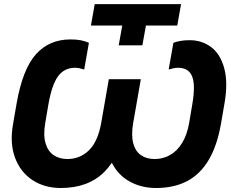

<svg xmlns="http://www.w3.org/2000/svg" viewBox="-20 -908 1132 941"><path d="M43.6 -298 61.2 -399.8Q90.6 -568.8 155.9 -641.8Q221.2 -714.8 325.6 -714.8Q356 -714.8 376.9 -710.5Q397.8 -706.2 415.8 -698.2L392.6 -567.2Q381 -571.2 370.1 -573.5Q359.2 -575.8 347.6 -575.8Q295 -575.8 264.6 -534.3Q234.2 -492.8 217.2 -396.4L201.8 -305.6Q191.4 -245.6 203.3 -205.8Q215.2 -166 243.3 -147.3Q271.4 -128.6 310.2 -128.6Q372 -128.6 415.8 -171.2Q459.6 -213.8 476 -305.6L513.4 -520H636.2L597.4 -298Q570.2 -144.2 491.3 -65.4Q412.4 13.4 278 13.4Q198.6 13.4 139.5 -25.2Q80.4 -63.8 53.9 -134.6Q27.4 -205.4 43.6 -298ZM508.6 -298 547.4 -520H670.2L632.8 -305.6Q622.4 -246.4 632.8 -206.6Q643.2 -166.8 670.6 -147.7Q698 -128.6 737.4 -128.6Q778.4 -128.6 813 -147.9Q847.6 -167.2 872.2 -206.8Q896.8 -246.4 907 -305.6L922.4 -396.4Q938.8 -491.4 921.6 -533.6Q904.4 -575.8 853.2 -575.8Q842.2 -575.8 830.6 -573.5Q819 -571.2 806.6 -567.2L829.8 -698.2Q863 -711 910 -711Q970.2 -711 1015.4 -676.7Q1060.6 -642.4 1079.3 -572.4Q1098 -502.4 1080 -399.8L1062.4 -298Q1043.2 -191 1001.5 -121.9Q959.8 -52.8 895.9 -19.7Q832 13.4 744.8 13.4Q667.2 13.4 607.2 -23.2Q547.2 -59.8 519.5 -130.1Q491.8 -200.4 508.6 -298ZM579.2 -782.8H425.6L444.2 -887.6H867.4L848.8 -782.8H695.2L677.8 -685.8H561.8Z"/></svg>

Font: Fixel Italic Variable Display Thin
Style: Italic
Weight: 100
Italic angle: -10°
Designer: AlfaBravo + MacPaw
Foundry: Kyrylo Tkachov, Marchela Mozhyna, Serhii Makarenko, Maria Weinstein, Zakhar Kryvoshyya
Version: Version 1.210;Glyphs 3.2 (3217)